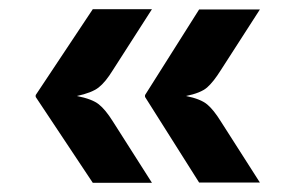

<svg xmlns="http://www.w3.org/2000/svg" viewBox="-20 -485 640 417"><path d="M181.5 -88 57.5 -274.5V-278.5L181.5 -465H310L225 -332.5Q209 -306.5 194.2 -295Q179.5 -283.5 147 -276.5Q180 -270 194.5 -258.5Q209 -247 225 -221.5L310 -88ZM412.5 -88.5 295 -274.5V-278.5L412.5 -464.5H544.5L459.5 -332.5Q443.5 -307 429.8 -295Q416 -283 384 -276.5Q416 -270 430 -258.2Q444 -246.5 459.5 -221.5L544.5 -88.5Z"/></svg>

Font: Spline Sans Mono SemiBold
Style: Regular
Weight: 600
Monospace: yes
Version: Version 1.004